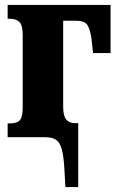

<svg xmlns="http://www.w3.org/2000/svg" viewBox="-20 -556 484 778"><path d="M241 130Q238 76 230 48Q222 20 206.5 10Q191 0 163 0H11V-56H20Q50 -56 61 -69.5Q72 -83 72 -121V-413Q72 -455 58 -467.5Q44 -480 20 -480H11V-536H428V-341H357L351 -397Q346 -434 335 -453Q324 -472 289 -472H236V-123Q236 -86 248.5 -71.5Q261 -57 284 -57H297V202H245Z"/></svg>

Font: Noto Serif ExtraCondensed Black
Style: Regular
Weight: 900
Width: 2
Designer: Monotype Design Team
Foundry: Monotype Imaging Inc.
Version: Version 2.015; ttfautohint (v1.8.4.7-5d5b)